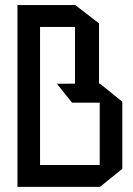

<svg xmlns="http://www.w3.org/2000/svg" viewBox="-20 -728 520 748"><path d="M136 -623.1V-708.3H272.2V-623.1ZM48 0V-85.2H368.5V0ZM48 -85.2V-708.3H136V-85.2ZM365.8 -376.7 325.4 -402H272.2V-708.3H273.2L365.8 -636.9ZM260.7 -328 201.5 -401.8 272.2 -402H368.5V-328ZM368.5 0V-402H369.5L456.5 -331.7V-70.3L369.5 0Z"/></svg>

Font: Foldit Thin
Style: Regular
Weight: 100
Designer: Sophia Tai
Foundry: Sophia Tai
Version: Version 1.003